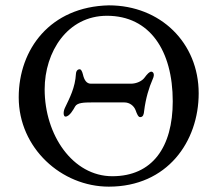

<svg xmlns="http://www.w3.org/2000/svg" viewBox="-20 -684 813 718"><path d="M387 14C606 14 723 -155 723 -335C723 -524 580 -664 387 -664C168 -659 50 -500 50 -320C50 -130 210 14 387 14ZM400 -25C252 -25 147 -179 147 -350C147 -490 232 -625 380 -625C540 -625 626 -495 626 -305C626 -134 550 -25 400 -25ZM504 -246C516 -246 518 -258 519 -269C525 -317 537 -356 551 -388C561 -409 551 -416 546 -416C539 -416 531 -408 520 -393C511 -381 491 -371 469 -371H320C304 -371 295 -384 290 -406C287 -418 283 -425 278 -425C273 -425 265 -422 264 -408C261 -356 241 -319 223 -281C220 -275 218 -267 218 -261C218 -254 220 -248 225 -248C240 -248 255 -275 261 -286C269 -300 294 -301 324 -301H445C465 -301 481 -288 487 -272C492 -258 497 -246 504 -246Z"/></svg>

Font: EB Garamond
Style: Regular
Weight: 400
Designer: Georg Duffner and Octavio Pardo
Foundry: Georg Duffner
Version: Version 1.000;PS 001.000;hotconv 1.0.88;makeotf.lib2.5.64775